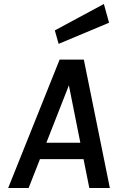

<svg xmlns="http://www.w3.org/2000/svg" viewBox="-20 -943 591 963"><path d="M21 0 279 -644H400.5L531 0H428L399 -145H180.5L123.5 0ZM212.5 -227H383L325.5 -515ZM274 -723 255 -790.5 501 -923 527 -829Z"/></svg>

Font: Karla SemiBold
Style: Italic
Weight: 600
Italic angle: -8°
Designer: Jonathan Pinhorn
Version: Version 2.004;gftools[0.9.33]